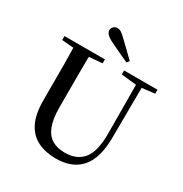

<svg xmlns="http://www.w3.org/2000/svg" viewBox="-218 -1127 1246 1309"><g transform="rotate(30 404.5 -472.5)"><path d="M407 18Q327 18 265.5 -11.5Q204 -41 170 -107.5Q136 -174 136 -284V-397Q136 -481 136 -566Q135 -631 134 -696L42 -704V-735H360V-704L256 -695Q256 -631 255 -567Q255 -483 255 -397V-299Q255 -207 276.5 -151.5Q298 -96 339.5 -71.5Q381 -47 439 -47Q535 -47 584 -108Q633 -169 632 -310L630 -691L511 -704V-735H774V-704L674 -692L671 -296Q670 -136 602.5 -59Q535 18 407 18ZM512 -810 498 -790Q460 -807 422 -825Q384 -843 347 -861Q312 -878 299 -893.5Q286 -909 286 -923Q286 -938 298 -950.5Q310 -963 328 -963Q344 -963 358.5 -954Q373 -945 397 -921Q424 -895 453.5 -867Q483 -839 512 -810Z"/></g></svg>

Font: Early Summer Mincho SemiBold
Style: Regular
Weight: 600
Designer: GuiWonder
Version: Version 1.002